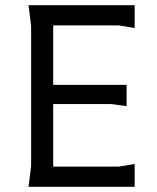

<svg xmlns="http://www.w3.org/2000/svg" viewBox="-20 -720 607 740"><path d="M90 0 100 -80V-620L90 -700H499V-612L439 -622H185V-393H468V-311L408 -319H185V-78H439L499 -88V0Z"/></svg>

Font: AR One Sans
Style: Regular
Weight: 400
Designer: Niteesh Yadav
Foundry: Niteesh Yadav
Version: Version 1.001;gftools[0.9.33]